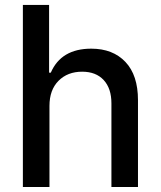

<svg xmlns="http://www.w3.org/2000/svg" viewBox="-20 -747 642 767"><path d="M177.6 -323.9V0H71.4V-727.3H176.1V-456.7H182.9Q224.4 -552.6 344.5 -552.6Q430.8 -552.6 481 -499.6Q531.2 -446.7 531.2 -346.9V0H425.1V-334.2Q425.1 -393.8 394.2 -427.2Q363.3 -460.6 308.2 -460.6Q250 -460.6 213.8 -424.2Q177.6 -387.8 177.6 -323.9Z"/></svg>

Font: TID UI Medium
Style: Regular
Weight: 500
Designer: The TID Project Authors
Foundry: Bakken & Bæck
Version: Version 1.001;hotconv 1.0.109;makeotfexe 2.5.65596